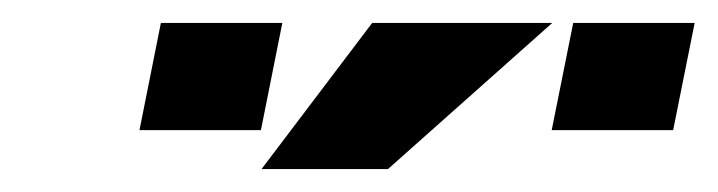

<svg xmlns="http://www.w3.org/2000/svg" viewBox="-20 -718 621 166"><path d="M580.6 -698.2 562 -605.5H457L475.6 -698.2ZM224.1 -698.2 205.6 -605.5H100.6L119.1 -698.2ZM301.8 -698.2H457.5L315.4 -571.8H206.1Z"/></svg>

Font: Sansation
Style: Bold Italic
Weight: 700
Designer: Bernd Montag
Version: Version 1.301